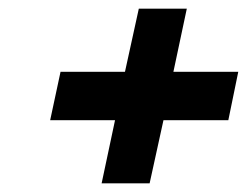

<svg xmlns="http://www.w3.org/2000/svg" viewBox="-20 -557 571 444"><path d="M120 -391 96 -279H246L215 -133H326L358 -279H508L531 -391H381L412 -537H301L269 -391Z"/></svg>

Font: LT Wave Bold
Style: Italic
Weight: 700
Designer: Daniel Lyons
Version: Version 2.5 (Glyphs App)